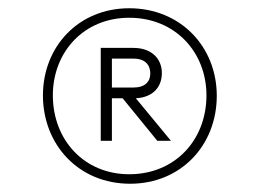

<svg xmlns="http://www.w3.org/2000/svg" viewBox="-20 -712 628 465"><path d="M295 -267C418 -267 505 -360 505 -480C505 -599 417 -692 293 -692C170 -692 84 -599 84 -481C84 -361 171 -267 295 -267ZM108 -481C108 -586 183 -669 293 -669C404 -669 480 -586 480 -481C480 -373 404 -290 293 -290C184 -290 108 -373 108 -481ZM224 -371H251V-474H277L361 -371H394L309 -474C349 -476 372 -500 372 -535C372 -570 347 -596 303 -596H224ZM251 -500V-570H304C332 -570 344 -554 344 -534C344 -514 331 -500 303 -500Z"/></svg>

Font: MV Cash ExtraLight
Style: Regular
Weight: 200
Designer: Rodrigo Fuenzalida
Foundry: fragTYPE
Version: Version 1.100;Glyphs 3.1.2 (3151)